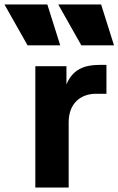

<svg xmlns="http://www.w3.org/2000/svg" viewBox="-104 -844 533 864"><path d="M55 0H205V-294C205 -375 255 -422 328 -422H375V-552H343C276 -552 223 -532 195 -464V-546H55ZM-84 -824 20 -640H167L109 -824ZM158 -824 262 -640H409L351 -824Z"/></svg>

Font: Mluvka ExtraBold
Style: Regular
Weight: 800
Designer: Modified by Jiří Krblich, Original typeface by Gumpita Rahayu
Foundry: Gumpita Rahayu & Jiří Krblich
Version: Version 2.000;Glyphs 3.1.1 (3134)